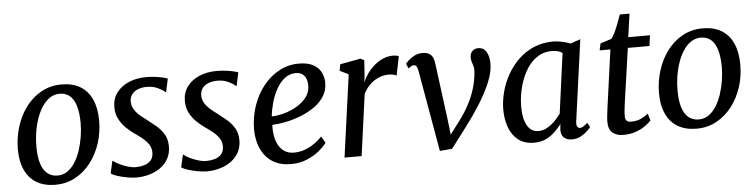

<svg xmlns="http://www.w3.org/2000/svg" viewBox="-44 -900 4408 1119"><g transform="rotate(-5 2160.0 -340.0)"><path d="M327 -568.5Q392 -568.5 436.5 -541.8Q481 -515 504.2 -463.8Q527.5 -412.5 527.5 -339.5Q528 -272 507.8 -209Q487.5 -146 449.8 -96.5Q412 -47 359.2 -18Q306.5 11 241.5 11Q178 11 133.2 -15Q88.5 -41 64.8 -91.5Q41 -142 41 -213.5Q41 -282.5 61 -346.2Q81 -410 118.5 -460Q156 -510 209 -539.2Q262 -568.5 327 -568.5ZM311.5 -515.5Q278.5 -515.5 252.5 -497.2Q226.5 -479 207 -448.5Q187.5 -418 174.8 -379.8Q162 -341.5 155.8 -300.2Q149.5 -259 150 -220.5Q150 -159.5 162.8 -119.8Q175.5 -80 200 -60.8Q224.5 -41.5 259 -41.5Q291.5 -41.5 317.2 -59.5Q343 -77.5 362 -108Q381 -138.5 393.5 -176.8Q406 -215 412.5 -256Q419 -297 419 -335.5Q418.5 -396.5 406.2 -436.2Q394 -476 370.2 -495.8Q346.5 -515.5 311.5 -515.5Z M931 -471.5H926.5Q916.5 -482.5 887.2 -496.8Q858 -511 821.5 -511Q794 -511 771.8 -503Q749.5 -495 736 -479Q722.5 -463 720.5 -438.5Q719.5 -412.5 731.5 -391.2Q743.5 -370 763.8 -352.2Q784 -334.5 807.5 -317.5Q832.5 -298.5 858.2 -276.8Q884 -255 901.8 -225.5Q919.5 -196 919.5 -154.5Q919.5 -114.5 903 -84Q886.5 -53.5 857.8 -32.5Q829 -11.5 792.2 -0.8Q755.5 10 714.5 10Q690.5 10 659.8 4.2Q629 -1.5 603 -10Q577 -18.5 567.5 -27L584 -99H586.5Q598 -89 620.5 -77.8Q643 -66.5 669 -58.5Q695 -50.5 716.5 -50.5Q741 -50.5 765 -57Q789 -63.5 804.8 -80.5Q820.5 -97.5 820.5 -128Q820.5 -154.5 806.2 -175.5Q792 -196.5 770.2 -214Q748.5 -231.5 725.5 -247Q705.5 -261 681.2 -283.5Q657 -306 639.8 -337.5Q622.5 -369 622.5 -410Q622.5 -458.5 649 -494Q675.5 -529.5 720.8 -548.8Q766 -568 822 -568Q848.5 -568 874.2 -564.8Q900 -561.5 919.8 -557Q939.5 -552.5 947.5 -548.5Z M1343.5 -471.5H1339Q1329 -482.5 1299.8 -496.8Q1270.5 -511 1234 -511Q1206.5 -511 1184.2 -503Q1162 -495 1148.5 -479Q1135 -463 1133 -438.5Q1132 -412.5 1144 -391.2Q1156 -370 1176.2 -352.2Q1196.5 -334.5 1220 -317.5Q1245 -298.5 1270.8 -276.8Q1296.5 -255 1314.2 -225.5Q1332 -196 1332 -154.5Q1332 -114.5 1315.5 -84Q1299 -53.5 1270.2 -32.5Q1241.5 -11.5 1204.8 -0.8Q1168 10 1127 10Q1103 10 1072.2 4.2Q1041.5 -1.5 1015.5 -10Q989.5 -18.5 980 -27L996.5 -99H999Q1010.5 -89 1033 -77.8Q1055.5 -66.5 1081.5 -58.5Q1107.5 -50.5 1129 -50.5Q1153.5 -50.5 1177.5 -57Q1201.5 -63.5 1217.2 -80.5Q1233 -97.5 1233 -128Q1233 -154.5 1218.8 -175.5Q1204.5 -196.5 1182.8 -214Q1161 -231.5 1138 -247Q1118 -261 1093.8 -283.5Q1069.5 -306 1052.2 -337.5Q1035 -369 1035 -410Q1035 -458.5 1061.5 -494Q1088 -529.5 1133.2 -548.8Q1178.5 -568 1234.5 -568Q1261 -568 1286.8 -564.8Q1312.5 -561.5 1332.2 -557Q1352 -552.5 1360 -548.5Z M1830.5 -96Q1817 -76 1787.2 -51Q1757.5 -26 1715 -7.8Q1672.5 10.5 1620.5 10.5Q1566 10.5 1528 -8.5Q1490 -27.5 1466.5 -59.8Q1443 -92 1432.5 -131.8Q1422 -171.5 1422.5 -213Q1423.5 -285 1446 -349.2Q1468.5 -413.5 1508.2 -463Q1548 -512.5 1601 -540.8Q1654 -569 1716 -569Q1765 -569 1796.5 -553Q1828 -537 1843.5 -509Q1859 -481 1859.5 -446.5Q1860 -399.5 1836.5 -363.8Q1813 -328 1774.8 -302.5Q1736.5 -277 1692 -260.2Q1647.5 -243.5 1604.8 -235.5Q1562 -227.5 1530.5 -226.5Q1529 -195 1534 -164.5Q1539 -134 1552.2 -109Q1565.5 -84 1588 -69.2Q1610.5 -54.5 1643 -54.5Q1673.5 -54.5 1702.5 -64.2Q1731.5 -74 1758.5 -92Q1785.5 -110 1808.5 -134.5ZM1693 -515.5Q1656 -515.5 1627.2 -492.5Q1598.5 -469.5 1578.5 -433Q1558.5 -396.5 1547 -354.8Q1535.5 -313 1532 -275.5Q1560 -276.5 1591.2 -283.8Q1622.5 -291 1652.2 -304.5Q1682 -318 1706.5 -337.5Q1731 -357 1745.5 -382Q1760 -407 1759.5 -437.5Q1759 -476.5 1741.2 -496Q1723.5 -515.5 1693 -515.5Z M1933.5 0 2000 -481.5 1949 -506.5 1956 -544 2077 -566.5 2097.5 -555 2091.5 -466 2086.5 -426Q2095 -448.5 2111.8 -473Q2128.5 -497.5 2152 -519Q2175.5 -540.5 2205 -554Q2234.5 -567.5 2267.5 -567.5Q2276.5 -567.5 2286 -565.8Q2295.5 -564 2300 -560L2277.5 -449.5Q2272 -453.5 2259.8 -456.5Q2247.5 -459.5 2229 -459.5Q2209 -459.5 2188.5 -453.2Q2168 -447 2148 -434.2Q2128 -421.5 2111.2 -402.5Q2094.5 -383.5 2082.5 -357.5L2033.5 0Z M2406.5 -469Q2403.5 -484 2398.2 -492.5Q2393 -501 2383 -501Q2373 -501 2365 -495.5Q2357 -490 2350.5 -485L2338 -514Q2342 -519 2355.8 -532Q2369.5 -545 2390.8 -556.2Q2412 -567.5 2438.5 -567.5Q2463 -567.5 2477.5 -559Q2492 -550.5 2499 -535.5Q2506 -520.5 2508 -500.5L2549 -188L2567 -35.5L2535 -44L2621 -158Q2652.5 -200.5 2676.2 -245.2Q2700 -290 2714.2 -338.2Q2728.5 -386.5 2731.5 -437.5Q2732.5 -453.5 2728.5 -466.8Q2724.5 -480 2720.5 -492Q2716.5 -504 2716.5 -516Q2716.5 -540 2730 -553.8Q2743.5 -567.5 2765 -567.5Q2787 -567.5 2800.8 -554.8Q2814.5 -542 2821.5 -520Q2828.5 -498 2828.5 -470.5Q2828.5 -422.5 2803.5 -362.5Q2778.5 -302.5 2737.8 -238Q2697 -173.5 2650 -112L2562.5 3.5L2490.5 10L2458.5 -172.5Z M3297 -93Q3294 -69.5 3300.8 -61Q3307.5 -52.5 3316 -52.5Q3325 -52.5 3335.2 -59Q3345.5 -65.5 3360.5 -78.5L3374.5 -53Q3370.5 -46.5 3355.2 -31.2Q3340 -16 3316.5 -3Q3293 10 3263.5 10Q3235 10 3217.5 -5Q3200 -20 3200.5 -54L3204 -85Q3186.5 -62 3163.8 -40.2Q3141 -18.5 3111.2 -4.2Q3081.5 10 3042.5 10Q2987 10 2951 -17.5Q2915 -45 2897.2 -92.2Q2879.5 -139.5 2879.5 -198Q2879.5 -247.5 2893 -299.5Q2906.5 -351.5 2933.2 -399.5Q2960 -447.5 2999 -485.5Q3038 -523.5 3089.5 -545.8Q3141 -568 3204 -568Q3227 -568 3254.8 -562Q3282.5 -556 3304 -547.5L3362.5 -567.5ZM3252.5 -497Q3239 -506 3223 -509.8Q3207 -513.5 3189.5 -513.5Q3149 -513.5 3116.2 -495.2Q3083.5 -477 3059 -445.8Q3034.5 -414.5 3018 -374.2Q3001.5 -334 2993.2 -290.2Q2985 -246.5 2985 -203.5Q2985 -155 2996 -122Q3007 -89 3026.2 -72.2Q3045.5 -55.5 3071 -55.5Q3094.5 -55.5 3114.2 -64.2Q3134 -73 3150.8 -86.8Q3167.5 -100.5 3181 -116Q3194.5 -131.5 3205 -145.5Z M3588.5 -175.5Q3586.5 -158.5 3584.8 -145.8Q3583 -133 3582.2 -121.5Q3581.5 -110 3581.5 -96.5Q3581.5 -80.5 3589.5 -71.8Q3597.5 -63 3614 -63Q3650.5 -63 3675.8 -75.5Q3701 -88 3716.5 -101L3728.5 -60.5Q3717 -47 3694.2 -30.5Q3671.5 -14 3639 -2Q3606.5 10 3563.5 10Q3526 10 3501.8 -9.5Q3477.5 -29 3477.5 -74Q3477.5 -79.5 3477.8 -86.2Q3478 -93 3479 -102.2Q3480 -111.5 3481.5 -124Q3483 -136.5 3485 -153L3532 -493H3469L3478 -533L3542.5 -553.5Q3553 -565.5 3564.5 -589.8Q3576 -614 3586.5 -641.8Q3597 -669.5 3604.5 -691H3661L3642 -555H3769L3760.5 -493H3634Z M4078 -568.5Q4143 -568.5 4187.5 -541.8Q4232 -515 4255.2 -463.8Q4278.5 -412.5 4278.5 -339.5Q4279 -272 4258.8 -209Q4238.5 -146 4200.8 -96.5Q4163 -47 4110.2 -18Q4057.5 11 3992.5 11Q3929 11 3884.2 -15Q3839.5 -41 3815.8 -91.5Q3792 -142 3792 -213.5Q3792 -282.5 3812 -346.2Q3832 -410 3869.5 -460Q3907 -510 3960 -539.2Q4013 -568.5 4078 -568.5ZM4062.5 -515.5Q4029.5 -515.5 4003.5 -497.2Q3977.5 -479 3958 -448.5Q3938.5 -418 3925.8 -379.8Q3913 -341.5 3906.8 -300.2Q3900.5 -259 3901 -220.5Q3901 -159.5 3913.8 -119.8Q3926.5 -80 3951 -60.8Q3975.5 -41.5 4010 -41.5Q4042.5 -41.5 4068.2 -59.5Q4094 -77.5 4113 -108Q4132 -138.5 4144.5 -176.8Q4157 -215 4163.5 -256Q4170 -297 4170 -335.5Q4169.5 -396.5 4157.2 -436.2Q4145 -476 4121.2 -495.8Q4097.5 -515.5 4062.5 -515.5Z"/></g></svg>

Font: Merriweather Light 18pt
Style: Italic
Weight: 400
Italic angle: -7.8°
Version: Version 2.101